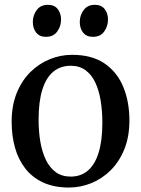

<svg xmlns="http://www.w3.org/2000/svg" viewBox="-20 -786 599 816"><path d="M29.5 -268Q29.5 -337.5 51 -390.5Q72.5 -443.5 109.2 -479.8Q146 -516 191.8 -534.5Q237.5 -553 286.5 -553Q371 -553 424.8 -516Q478.5 -479 504.2 -416Q530 -353 530 -274Q530 -204.5 508.2 -151.2Q486.5 -98 450 -62Q413.5 -26 367.8 -7.5Q322 11 273 11Q210 11 163.8 -10.2Q117.5 -31.5 87.8 -69.5Q58 -107.5 43.8 -158.2Q29.5 -209 29.5 -268ZM280.5 -35.5Q323.5 -35.5 353.5 -61Q383.5 -86.5 399.2 -137.5Q415 -188.5 415 -264.5Q415 -314.5 407.8 -358.5Q400.5 -402.5 384.8 -435.8Q369 -469 343.2 -487.8Q317.5 -506.5 280.5 -506.5Q237 -506.5 206.5 -481.2Q176 -456 160 -405.2Q144 -354.5 144 -277.5Q144 -227 151.5 -183.2Q159 -139.5 175.2 -106.2Q191.5 -73 217.2 -54.2Q243 -35.5 280.5 -35.5ZM175 -629.5Q147.5 -629.5 133.5 -647.8Q119.5 -666 119.5 -692.5Q119.5 -721 136 -743.2Q152.5 -765.5 183 -765.5H184Q211.5 -765.5 225.5 -747.2Q239.5 -729 239.5 -703Q239.5 -674.5 223.2 -652Q207 -629.5 176 -629.5ZM374.5 -629.5Q347 -629.5 333 -647.8Q319 -666 319 -692.5Q319 -721 335.5 -743.2Q352 -765.5 382.5 -765.5H383.5Q411 -765.5 425 -747.2Q439 -729 439 -703Q439 -674.5 422.8 -652Q406.5 -629.5 375.5 -629.5Z"/></svg>

Font: Merriweather 60pt
Style: Regular
Weight: 400
Version: Version 2.100